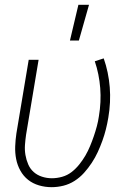

<svg xmlns="http://www.w3.org/2000/svg" viewBox="-20 -768 540 796"><path d="M194 8Q167 8 141.5 0.5Q116 -7 96.5 -22.5Q77 -38 64.5 -60.5Q52 -83 47 -108.5Q42 -134 43 -161Q44 -188 48 -215L99 -520H140L88 -209Q85 -188 83.5 -167Q82 -146 85.5 -125.5Q89 -105 97 -86.5Q105 -68 119.5 -55Q134 -42 154 -35.5Q174 -29 195 -29Q216 -29 237.5 -35Q259 -41 276.5 -54.5Q294 -68 308.5 -86Q323 -104 334 -123Q345 -142 353.5 -162.5Q362 -183 369 -203.5Q376 -224 381.5 -244.5Q387 -265 390 -286Q400 -345 395.5 -403Q391 -461 373 -514L410 -526Q430 -469 435 -406.5Q440 -344 429 -280Q425 -256 419 -232Q413 -208 404.5 -184.5Q396 -161 385.5 -138Q375 -115 360.5 -93Q346 -71 328.5 -51.5Q311 -32 289 -18Q267 -4 242.5 2Q218 8 194 8ZM270 -600 305 -748H349L307 -600Z"/></svg>

Font: Iosevka Curly Extralight
Style: Italic
Weight: 200
Italic angle: -9°
Monospace: yes
Designer: Belleve Invis
Foundry: Belleve Invis
Version: Version 22.1.2; ttfautohint (v1.8.4)